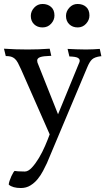

<svg xmlns="http://www.w3.org/2000/svg" viewBox="-40 -679 533 966"><path d="M115 -599Q115 -622 132 -640.5Q149 -659 174 -659Q200 -659 217 -644Q234 -629 234 -601Q234 -578 217 -559.5Q200 -541 174 -541Q148 -541 131.5 -557Q115 -573 115 -599ZM292 -599Q292 -622 309 -640.5Q326 -659 350 -659Q377 -659 393.5 -644Q410 -629 410 -601Q410 -578 393 -559.5Q376 -541 351 -541Q325 -541 308.5 -557Q292 -573 292 -599ZM355 -355Q357 -360 359 -364.5Q361 -369 361 -374Q361 -383 350.5 -388.5Q340 -394 309 -395L300 -433Q326 -432 345 -431Q364 -430 393 -430Q417 -430 430.5 -431Q444 -432 462 -433L470 -396H466Q436 -392 423 -380Q410 -368 398 -338L196 142Q188 159 176.5 181Q165 203 149.5 222Q134 241 113 254Q92 267 65 267Q24 267 4 250Q4 243 8 231Q12 219 17 208Q22 197 27 189Q32 181 34 181Q38 182 51 183Q64 184 85 184Q102 184 120.5 164Q139 144 156 115.5Q173 87 187 54.5Q201 22 210 -3L66 -330Q57 -350 50 -363Q43 -376 34.5 -383.5Q26 -391 15.5 -394Q5 -397 -11 -397L-20 -434Q9 -432 39 -431Q69 -430 99 -430Q128 -430 154.5 -431Q181 -432 210 -434L218 -398H214Q177 -397 162 -391.5Q147 -386 147 -374Q147 -365 153 -353L252 -104Z"/></svg>

Font: Lusitana
Style: Regular
Weight: 400
Designer: Ana Paula Megda
Foundry: Ana Paula Megda
Version: Version 1.000; ttfautohint (v1.1) -l 8 -r 50 -G 200 -x 14 -D